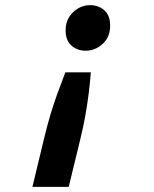

<svg xmlns="http://www.w3.org/2000/svg" viewBox="-20 -545 600 746"><path d="M106 181 151 -6Q164 -60 176.5 -101.5Q189 -143 203 -181.5Q217 -220 234 -264H333Q329 -215 323.5 -173Q318 -131 310.5 -90Q303 -49 291 0L247 181ZM313 -348Q280 -348 257.5 -368Q235 -388 235 -427Q235 -470 264 -497.5Q293 -525 330 -525Q363 -525 385.5 -505Q408 -485 408 -446Q408 -401 379 -374.5Q350 -348 313 -348Z"/></svg>

Font: Ubuntu Sans Mono SemiBold
Style: Italic
Weight: 600
Italic angle: -13.5°
Monospace: yes
Designer: Dalton Maag Ltd
Foundry: Dalton Maag Ltd
Version: Version 1.006